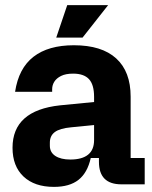

<svg xmlns="http://www.w3.org/2000/svg" viewBox="-20 -721 593 751"><path d="M191 10Q115 10 72 -30.5Q29 -71 29 -143Q29 -216 75.5 -257.5Q122 -299 215 -309L348 -322V-232L258 -223Q214 -219 194.5 -204.5Q175 -190 175 -163V-151Q175 -125 196.5 -111Q218 -97 255 -97Q301 -97 324.5 -116Q348 -135 348 -173V-245V-261V-342Q348 -390 328 -411.5Q308 -433 266 -433Q237 -433 219 -424Q201 -415 192.5 -401.5Q184 -388 184 -372V-362H39Q53 -454 111 -499Q169 -544 269 -544Q378 -544 434.5 -492.5Q491 -441 491 -343V-103H546V0H455Q367 0 367 -88V-103H335Q322 -45 287 -17.5Q252 10 191 10ZM200 -574 243 -701H403L303 -574Z"/></svg>

Font: Mozilla Headline ExtraLight
Style: Regular
Weight: 200
Designer: Studio DRAMA
Foundry: Studio DRAMA
Version: Version 1.000